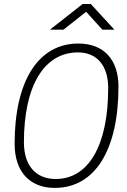

<svg xmlns="http://www.w3.org/2000/svg" viewBox="-20 -918 626 948"><path d="M250.5 9.8C448.2 9.8 564.9 -176.3 564.9 -490.7C564.9 -624 491.7 -703.1 367.2 -703.1C169.4 -703.1 52.2 -519 52.2 -208C52.2 -71.3 126 9.8 250.5 9.8ZM254.9 -34.2C156.2 -34.2 98.1 -101.6 98.1 -215.3C98.1 -494.1 197.3 -659.2 365.2 -659.2C459 -659.2 514.2 -593.8 514.2 -483.4C514.2 -201.2 418 -34.2 254.9 -34.2ZM226.6 -771.5H293.5L405.3 -859.9L485.4 -771.5H544.9L428.2 -898.4H388.2Z"/></svg>

Font: Cascadia Code PL ExtraLight
Style: Italic
Weight: 200
Italic angle: -10°
Monospace: yes
Designer: Aaron Bell
Foundry: Saja Typeworks
Version: Version 2404.023